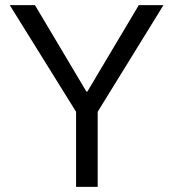

<svg xmlns="http://www.w3.org/2000/svg" viewBox="-20 -727 674 747"><path d="M116 -707 316 -371H320L520 -707H616L360 -292V0H276V-292L18 -707Z"/></svg>

Font: 42dot Sans
Style: Regular
Weight: 400
Designer: 42dot
Version: Version 1.000